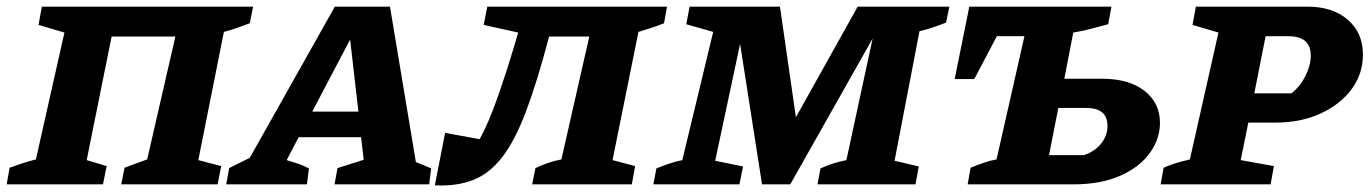

<svg xmlns="http://www.w3.org/2000/svg" viewBox="-36 -555 4123 578"><path d="M300 -445 225 -73 285 -55 274 0H-16L-7 -50Q12 -57 30 -63Q48 -69 72 -75L158 -457L80 -480L90 -535H726L716 -485Q694 -477 676 -470.5Q658 -464 638 -459L561 -73L630 -55L619 0H329L339 -50Q355 -56 369.5 -61.5Q384 -67 407 -75L492 -445Z M1216 -67Q1229 -62 1240 -57.5Q1251 -53 1262 -48L1256 0H971L980 -49L1059 -74L1051 -142H863L827 -73Q845 -67 859 -63Q873 -59 894 -48L888 0H645L654 -49L716 -80L972 -535H1138ZM904 -219H1043L1018 -436Z M1273 3 1304 -155 1408 -136Q1435 -185 1462 -262Q1489 -339 1514 -423L1524 -457L1420 -480L1431 -535H1972L1963 -485Q1943 -477 1924.5 -471Q1906 -465 1886 -459L1808 -73L1876 -55L1866 0H1566L1576 -49Q1592 -57 1614 -64.5Q1636 -72 1654 -75L1738 -445H1617Q1581 -308 1547.5 -219.5Q1514 -131 1475.5 -81.5Q1437 -32 1388 -13Q1339 6 1273 3Z M1931 0 1940 -48Q1960 -56 1979 -62.5Q1998 -69 2018 -73L2111 -459L2030 -482L2040 -535H2312L2360 -202L2546 -535H2822L2812 -487Q2792 -479 2772.5 -472.5Q2753 -466 2732 -461L2657 -71L2730 -54L2720 0H2425L2434 -48Q2471 -65 2512 -73L2591 -439L2343 0H2258L2192 -423L2117 -71L2201 -54L2190 0Z M2877 0 2886 -50Q2905 -58 2925.5 -65Q2946 -72 2964 -75L3048 -446H2965L2897 -317H2838L2882 -535H3310L3300 -482Q3273 -475 3249 -468.5Q3225 -462 3195 -457L3168 -318H3281Q3363 -318 3409.5 -281.5Q3456 -245 3456 -185Q3456 -137 3425.5 -94.5Q3395 -52 3336.5 -26Q3278 0 3195 0ZM3122 -88H3227Q3260 -99 3279 -123Q3298 -147 3298 -176Q3298 -230 3234 -230H3150Z M3458 0 3467 -50Q3482 -57 3501 -63Q3520 -69 3546 -75L3632 -457L3554 -480L3564 -535H3900Q3976 -535 4021.5 -495.5Q4067 -456 4067 -391Q4067 -332 4032.5 -286Q3998 -240 3939 -213Q3880 -186 3805 -186H3722L3699 -73L3799 -55L3789 0ZM3842 -446H3774L3740 -274H3852Q3879 -296 3894.5 -327.5Q3910 -359 3910 -388Q3910 -446 3842 -446Z"/></svg>

Font: Piazzolla SC
Style: Bold Italic
Weight: 700
Italic angle: -11.3°
Designer: Juan Pablo del Peral
Foundry: Huerta Tipografica
Version: Version 1.330